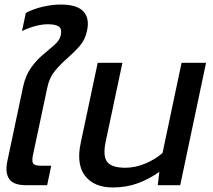

<svg xmlns="http://www.w3.org/2000/svg" viewBox="-20 -817 939 847"><path d="M95 0Q40 0 21 -27Q2 -54 12 -104L82 -435Q93 -485 117.5 -519Q142 -553 170.5 -576.5Q199 -600 221 -619.5Q243 -639 248 -661Q254 -690 239.5 -700Q225 -710 192 -710Q165 -710 135.5 -702Q106 -694 77 -680L94 -760Q128 -778 169.5 -787.5Q211 -797 248 -797Q319 -797 347.5 -767Q376 -737 364 -682Q356 -642 331.5 -614Q307 -586 277.5 -560.5Q248 -535 223 -505Q198 -475 189 -432L125 -131Q120 -105 126.5 -95.5Q133 -86 160 -86H206L188 0Z M478 10Q395 10 355.5 -41Q316 -92 336 -186L411 -540H520L446 -191Q433 -127 453.5 -102Q474 -77 533 -77Q577 -77 621 -95.5Q665 -114 697 -142L781 -540H889L775 0H676L683 -59Q640 -28 589 -9Q538 10 478 10Z"/></svg>

Font: Kanit
Style: Italic
Weight: 400
Italic angle: -12°
Designer: Katatrad Team
Foundry: CadsonDemak
Version: Version 2.000; ttfautohint (v1.8.3)